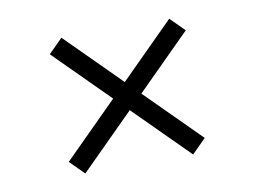

<svg xmlns="http://www.w3.org/2000/svg" viewBox="-49 -466 622 470"><g transform="rotate(-10 262.5 -231.0)"><path d="M93.5 -97 396.5 -399.5 431.5 -364.5 128.5 -62ZM93.5 -364.5 128.5 -399.5 431.5 -97 396.5 -62Z"/></g></svg>

Font: Newsreader 36pt SemiBold
Style: Regular
Weight: 600
Designer: Hugues Gentile
Foundry: Production Type
Version: Version 1.003